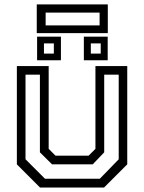

<svg xmlns="http://www.w3.org/2000/svg" viewBox="-20 -834 641 854"><path d="M158 0 55 -103V-540H196.5V-172L227 -141.5H374L404.5 -172V-540H546V-103L443 0ZM180 -39H424L508 -125.5V-502H443.5V-156.5L392.5 -103H211.5L157.5 -156.5V-502H93.5V-125.5ZM353 -566V-671H459V-566ZM145 -566V-671H251V-566ZM175.5 -595.5H219.5V-641H175.5ZM384 -595.5H428V-641H384ZM143.5 -686.5V-814.5H459.5V-686.5ZM183 -721H423V-778H183Z"/></svg>

Font: Tourney
Style: Regular
Weight: 400
Designer: Tyler Finck
Foundry: Etcetera Type Co
Version: Version 1.015